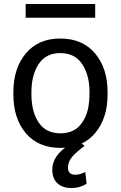

<svg xmlns="http://www.w3.org/2000/svg" viewBox="-20 -731 606 962"><path d="M283 -63Q355.5 -63 392 -117.5Q413 -148.5 420.8 -184.5Q428.5 -220.5 428.5 -269.5Q428.5 -354.5 391.8 -409.8Q355 -465 282 -465Q209.5 -465 173.5 -409.8Q137.5 -354.5 137.5 -269.5V-258Q137.5 -171.5 173.8 -117.2Q210 -63 283 -63ZM283 10Q171.5 10 109.2 -63.8Q47 -137.5 47 -258V-269.5Q47 -389 109.5 -463.5Q172 -538 282 -538Q393.5 -538 456.2 -463.5Q519 -389 519 -269.5V-258Q519 -138 456.5 -64Q394 10 283 10ZM335.5 211Q295 211 268.5 188Q242 165 242 118.5Q242 76.5 273.2 39.5Q304.5 2.5 370.5 -27L404 0Q362 30.5 341.2 55.2Q320.5 80 320.5 108.5Q320.5 144.5 357.5 144.5Q372 144.5 383.8 140.5Q395.5 136.5 407.5 131L414 189.5Q398.5 199.5 380 205.2Q361.5 211 335.5 211ZM457 -642H108.5V-711H457Z"/></svg>

Font: Roberto Sans
Style: Regular
Weight: 400
Designer: Google (font) & Cristiano Sobral (main changes)
Version: Version 1.500; ttfautohint (v1.8.4.7-5d5b-dirty)